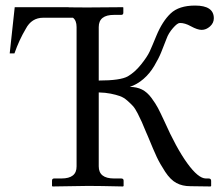

<svg xmlns="http://www.w3.org/2000/svg" viewBox="-20 -672 793 694"><path d="M741.2 2 668 1Q639.2 1 617.7 -10.5Q596.2 -22 577.1 -51Q558.1 -80.1 546.6 -104.5Q535.2 -128.9 514.2 -180.2Q512.2 -185.1 507.8 -194.8Q497.6 -219.7 492.4 -231.4Q487.3 -243.2 477.8 -261.7Q468.3 -280.3 460.4 -288.8Q452.6 -297.4 439.9 -308.6Q427.2 -319.8 413.3 -324.7Q399.4 -329.6 380.1 -333.5Q360.8 -337.4 336.9 -337.9V-70.8Q336.9 -26.9 392.1 -26.9H418Q426.8 -26.9 426.8 -19V0L424.8 2Q337.9 0 298.8 0L169.9 2L168 0V-19Q168 -26.9 175.8 -26.9H202.1Q257.3 -26.9 256.8 -70.8V-574.2Q256.8 -598.1 243.7 -607.9H136.2Q94.2 -607.9 73.2 -567.9Q49.3 -527.8 32.2 -479H15.1L33.2 -646H169.9H228L228.5 -645.5Q275.9 -645 294.9 -645L423.8 -646L425.8 -645V-626Q425.8 -618.2 418 -618.2H392.1Q336.9 -618.2 336.9 -574.2V-380.9Q415 -380.9 441.9 -396Q467.8 -411.1 490 -439Q512.2 -466.8 521 -485.8Q529.8 -504.9 544.9 -542Q566.9 -595.2 596.9 -623.5Q627 -651.9 685.1 -651.9Q752.9 -651.9 752.9 -606Q752.9 -588.9 739 -576.4Q725.1 -564 709 -564Q693.8 -564 669.9 -577.1Q647.9 -589.4 629.9 -588.9Q621.1 -588.9 605 -570.3Q588.9 -551.8 582 -532.2Q570.8 -503.4 562.5 -482.7Q554.2 -461.9 537.6 -433.8Q521 -405.8 498.5 -386.5Q476.1 -367.2 449.2 -357.9Q474.1 -357.9 493.2 -348.4Q512.2 -338.9 527.6 -317.9Q543 -296.9 551 -281.5Q559.1 -266.1 573.2 -235.8Q617.2 -136.7 657 -81.8Q696.8 -26.9 724.1 -26.9H733.9Q742.7 -26.9 743.2 -19V0Z"/></svg>

Font: Linux Libertine Capitals
Style: Small Caps
Weight: 400
Designer: Philipp H. Poll
Foundry: Philipp H. Poll
Version: Version 5.1.3